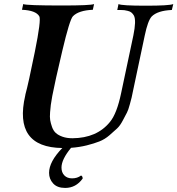

<svg xmlns="http://www.w3.org/2000/svg" viewBox="-20 -713 871 943"><path d="M831 -693 824 -664Q754 -661 725 -632Q706 -611 691 -539L633 -265Q628 -240 626.5 -234Q625 -228 617.5 -200Q610 -172 603.5 -160Q597 -148 583.5 -122Q570 -96 555.5 -82.5Q541 -69 518 -49Q495 -29 468.5 -18.5Q442 -8 406 1Q370 10 329 13Q282 70 282 110Q282 134 296 148.5Q310 163 334 163Q360 163 378 149Q386 152 386 164Q353 210 300 210Q261 210 241 188Q221 166 221 136Q221 81 286 14Q45 11 104 -244Q105 -248 105 -250Q119 -300 151 -458Q183 -616 173 -633Q156 -662 88 -665L94 -693Q109 -686 286 -686Q424 -686 442 -693L436 -665Q366 -662 338 -633Q322 -616 286 -463.5Q250 -311 237 -243Q236 -239 235 -231Q231 -210 229.5 -197.5Q228 -185 226 -161.5Q224 -138 226.5 -123Q229 -108 235.5 -89.5Q242 -71 254 -60Q266 -49 287 -41.5Q308 -34 336 -34Q456 -35 520 -114Q554 -155 575 -256L635 -539Q650 -612 638 -636Q633 -645 626 -651Q619 -657 608 -659.5Q597 -662 591 -663Q585 -664 571.5 -664Q558 -664 556 -664L562 -693Q577 -685 696 -685Q811 -685 831 -693Z"/></svg>

Font: GFS Artemisia
Style: Bold Italic
Weight: 700
Italic angle: -12°
Designer: Designed by Takis Katsoulidis and George D. Matthiopoulos.
Foundry: Designed by Takis Katsoulidis and George D. Matthiopoulos.
Version: Version 1.0